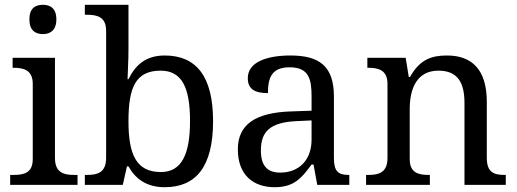

<svg xmlns="http://www.w3.org/2000/svg" viewBox="-20 -780 2182 810"><path d="M22.9 -42V0H307.1V-42H293.9C249 -42 211.9 -51.3 211.9 -113.8V-536.1H33.2V-494.1H36.1C80.6 -494.1 118.2 -484.4 118.2 -425.8V-108.9C118.2 -49.8 80.6 -42 36.1 -42ZM104 -698.2C104 -651.9 128.9 -636.2 161.1 -636.2C191.9 -636.2 217.8 -651.9 217.8 -698.2C217.8 -745.1 191.9 -759.8 161.1 -759.8C128.9 -759.8 104 -745.1 104 -698.2Z M878.9 -269C878.9 -460.4 806.2 -545.9 674.8 -545.9C596.2 -545.9 551.8 -506.8 522 -445.8H518.1C518.6 -462.4 519.5 -478.5 520 -494.1C521.5 -521.5 522 -553.2 522 -576.2V-759.8H337.9V-717.8H345.7C390.1 -717.8 427.7 -709 427.7 -649.9V-113.8C427.7 -51.3 390.6 -42 345.7 -42H337.9V0H498L515.6 -78.1H522C550.8 -25.9 598.1 9.8 674.8 9.8C806.2 9.8 878.9 -75.7 878.9 -269ZM657.7 -481.9C746.6 -481.9 781.7 -412.1 781.7 -270C781.7 -129.4 746.6 -54.2 658.7 -54.2C553.7 -54.2 522 -129.9 522 -269C522 -413.6 553.7 -481.9 657.7 -481.9Z M1080.6 -145C1080.6 -223.6 1117.7 -263.7 1230.5 -269L1294.4 -272V-190.9C1294.4 -106 1242.7 -51.8 1161.6 -51.8C1106.4 -51.8 1080.6 -82.5 1080.6 -145ZM1201.7 -496.1C1283.7 -496.1 1294.4 -445.3 1294.4 -373V-313L1211.4 -310.1C1058.6 -305.7 983.4 -255.9 983.4 -149.9C983.4 -40.5 1049.8 9.8 1138.7 9.8C1221.7 9.8 1252.9 -29.8 1294.4 -85.9H1302.7L1318.4 0H1453.6V-42H1450.7C1405.8 -42 1388.7 -58.1 1388.7 -113.8V-373C1388.7 -500.5 1327.6 -545.9 1205.6 -545.9C1106.4 -545.9 1025.4 -518.6 1025.4 -450.2C1025.4 -403.8 1055.2 -387.2 1110.4 -387.2C1110.4 -450.2 1125 -496.1 1201.7 -496.1Z M1790.5 -42C1746.1 -42 1708.5 -49.8 1708.5 -108.9V-319.8C1708.5 -405.8 1738.3 -481.9 1829.6 -481.9C1910.2 -481.9 1939.5 -432.6 1939.5 -345.2V0H2113.8V-42H2110.4C2065.4 -42 2033.7 -51.3 2033.7 -113.8V-350.1C2033.7 -486.8 1970.7 -545.9 1865.7 -545.9C1801.3 -545.9 1751.5 -529.8 1709.5 -455.1H1704.6L1691.4 -536.1H1529.8V-494.1H1532.7C1577.1 -494.1 1614.7 -484.4 1614.7 -425.8V-113.8C1614.7 -51.3 1577.6 -42 1532.7 -42H1524.4V0H1793.5V-42Z"/></svg>

Font: Gandom
Style: Regular
Weight: 400
Foundry: DejaVu fonts team - Redesigned by Saber Rastikerdar - Based on Samim Font
Version: Version 0.8